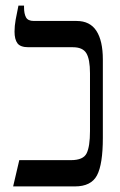

<svg xmlns="http://www.w3.org/2000/svg" viewBox="-20 -667 430 687"><path d="M27 0 49 -94H234Q278 -94 290 -118.5Q302 -143 302 -198V-405Q302 -455 289 -476.5Q276 -498 241 -498H82Q53 -498 42.5 -512Q32 -526 32 -554Q32 -574 36 -596.5Q40 -619 46 -647H66V-641Q66 -618 73 -605Q80 -592 101 -592H254Q302 -592 325 -556.5Q348 -521 348 -454V-174Q348 -79 327 -39.5Q306 0 248 0Z"/></svg>

Font: Noto Serif Hebrew ExtraCondensed Medium
Style: Regular
Weight: 500
Width: 2
Designer: Monotype Design Team
Foundry: Monotype Imaging Inc.
Version: Version 2.004; ttfautohint (v1.8.4.7-5d5b)